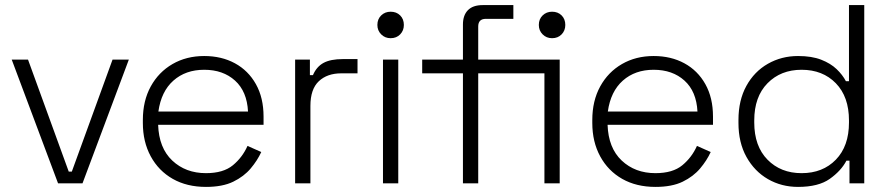

<svg xmlns="http://www.w3.org/2000/svg" viewBox="-20 -720 3490 754"><path d="M208 0 26 -486H90L250 -46H262L422 -486H486L304 0Z M541 -237V-249Q541 -324 572 -380.5Q603 -437 657.5 -468.5Q712 -500 782 -500Q850 -500 902.5 -471.5Q955 -443 985 -389.5Q1015 -336 1015 -262V-230H601Q604 -139 656.5 -89.5Q709 -40 789 -40Q857 -40 894.5 -71Q932 -102 952 -147L1006 -123Q991 -90 964.5 -58.5Q938 -27 896 -6.5Q854 14 789 14Q714 14 658.5 -17.5Q603 -49 572 -106Q541 -163 541 -237ZM954 -282Q950 -361 903 -403.5Q856 -446 782 -446Q709 -446 661 -403.5Q613 -361 602 -282Z M1139 0V-486H1197V-425H1209Q1223 -458 1250.5 -473Q1278 -488 1327 -488H1384V-432H1320Q1265 -432 1232 -401Q1199 -370 1199 -304V0Z M1484 0V-486H1544V0ZM1462 -622Q1462 -645 1477 -659.5Q1492 -674 1514 -674Q1537 -674 1551.5 -659.5Q1566 -645 1566 -622Q1566 -600 1551.5 -585Q1537 -570 1514 -570Q1492 -570 1477 -585Q1462 -600 1462 -622Z M1798 0V-432H1638V-486H1798V-624Q1798 -660 1817.5 -680Q1837 -700 1876 -700H1996V-646H1888Q1858 -646 1858 -616V-486H2118V-432H1858V0ZM2118 0V-486H2178V0ZM2096 -622Q2096 -645 2111 -659.5Q2126 -674 2148 -674Q2171 -674 2185.5 -659.5Q2200 -645 2200 -622Q2200 -600 2185.5 -585Q2171 -570 2148 -570Q2126 -570 2111 -585Q2096 -600 2096 -622Z M2306 -237V-249Q2306 -324 2337 -380.5Q2368 -437 2422.5 -468.5Q2477 -500 2547 -500Q2615 -500 2667.5 -471.5Q2720 -443 2750 -389.5Q2780 -336 2780 -262V-230H2366Q2369 -139 2421.5 -89.5Q2474 -40 2554 -40Q2622 -40 2659.5 -71Q2697 -102 2717 -147L2771 -123Q2756 -90 2729.5 -58.5Q2703 -27 2661 -6.5Q2619 14 2554 14Q2479 14 2423.5 -17.5Q2368 -49 2337 -106Q2306 -163 2306 -237ZM2719 -282Q2715 -361 2668 -403.5Q2621 -446 2547 -446Q2474 -446 2426 -403.5Q2378 -361 2367 -282Z M2880 -237V-249Q2880 -326 2911 -382.5Q2942 -439 2995.5 -469.5Q3049 -500 3114 -500Q3168 -500 3205 -485.5Q3242 -471 3265.5 -448.5Q3289 -426 3302 -401H3314V-700H3374V0H3316V-89H3304Q3283 -49 3238.5 -17.5Q3194 14 3114 14Q3049 14 2996 -16.5Q2943 -47 2911.5 -103.5Q2880 -160 2880 -237ZM3314 -239V-247Q3314 -340 3262.5 -393Q3211 -446 3128 -446Q3046 -446 2994 -393Q2942 -340 2942 -247V-239Q2942 -146 2994 -93Q3046 -40 3128 -40Q3211 -40 3262.5 -93Q3314 -146 3314 -239Z"/></svg>

Font: Space Grotesk Frontify Light
Style: Regular
Weight: 300
Designer: Florian Karsten
Version: Version 2.000